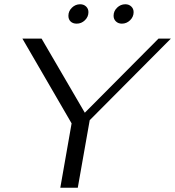

<svg xmlns="http://www.w3.org/2000/svg" viewBox="-20 -881 822 901"><path d="M316 -302 85 -700H175L378 -352L724 -700H782L401 -317L345 0H263ZM301 -807Q301 -829 317.5 -845Q334 -861 356 -861Q373 -861 384 -850.5Q395 -840 395 -824Q395 -802 378.5 -786Q362 -770 340 -770Q322 -770 311.5 -780Q301 -790 301 -807ZM513 -807Q513 -829 529.5 -845Q546 -861 568 -861Q585 -861 596 -850.5Q607 -840 607 -824Q607 -802 590.5 -786Q574 -770 552 -770Q535 -770 524 -780.5Q513 -791 513 -807Z"/></svg>

Font: Fahkwang Light
Style: Italic
Weight: 300
Italic angle: -10°
Version: Version 1.000; ttfautohint (v1.6)